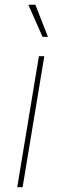

<svg xmlns="http://www.w3.org/2000/svg" viewBox="-20 -780 256 800"><path d="M51.8 0 142.1 -545.9H164.6L74.2 0ZM157.2 -626.5 98.1 -760.3H127.4L179.7 -626.5Z"/></svg>

Font: Inter Thin
Style: Italic
Weight: 250
Italic angle: -9.3988°
Designer: Rasmus Andersson
Foundry: rsms
Version: Version 4.001;git-66647c0bb